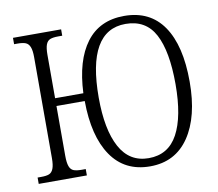

<svg xmlns="http://www.w3.org/2000/svg" viewBox="-80 -819 1048 923"><g transform="rotate(-10 444.0 -357.0)"><path d="M325 -354H187V-111Q187 -77 193.5 -59.5Q200 -42 214 -36.5Q228 -31 253 -31H273V0H38V-31H55Q81 -31 94.5 -36.5Q108 -42 115 -59.5Q122 -77 122 -111V-604Q122 -637 115 -654Q108 -671 94 -676.5Q80 -682 55 -682H38V-713H273V-682H253Q228 -682 214 -676.5Q200 -671 193.5 -654Q187 -637 187 -603V-392H325Q332 -551 397 -637.5Q462 -724 582 -724Q708 -724 773 -629.5Q838 -535 838 -358Q838 -187 771 -88.5Q704 10 581 10Q457 10 391.5 -86Q326 -182 325 -354ZM769 -358Q769 -519 725 -602Q681 -685 582 -685Q394 -685 394 -358Q394 -202 440.5 -116Q487 -30 581 -30Q677 -30 723 -115Q769 -200 769 -358Z"/></g></svg>

Font: Noto Serif NarrowLight
Style: Regular
Weight: 300
Width: 4
Designer: Monotype Design Team
Foundry: Monotype Imaging Inc.
Version: Version 1.001